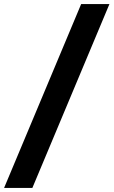

<svg xmlns="http://www.w3.org/2000/svg" viewBox="-64 -801 554 937"><path d="M-44 116 332 -781H470L94 116Z"/></svg>

Font: Host Grotesk ExtraBold
Style: Italic
Weight: 800
Italic angle: -8°
Designer: Doğukan Karapınar
Foundry: Element Type
Version: Version 1.003; ttfautohint (v1.8.4.7-5d5b)